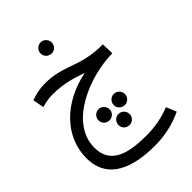

<svg xmlns="http://www.w3.org/2000/svg" viewBox="-274 -817 1208 1208"><g transform="rotate(-45 329.5 -213.5)"><path d="M322 -599C349 -599 371 -621 371 -648C371 -675 349 -698 322 -698C294 -698 272 -675 272 -648C272 -621 294 -599 322 -599ZM370 271C458 271 541 253 619 216L591 148C525 174 455 188 380 188C230 188 92 161 92 11C92 -216 400 -330 592 -330L590 -412H581C379 -414 329 -496 156 -496C112 -496 66 -486 32 -472L46 -398C73 -405 101 -413 141 -413C251 -413 318 -387 382 -366C152 -318 10 -162 10 21C10 216 182 271 370 271ZM282 -44C309 -44 331 -66 331 -93C331 -120 309 -143 282 -143C254 -143 232 -120 232 -93C232 -66 254 -44 282 -44ZM418 -44C445 -44 467 -66 467 -93C467 -120 445 -143 418 -143C390 -143 368 -120 368 -93C368 -66 390 -44 418 -44ZM350 66C377 66 399 44 399 17C399 -10 377 -33 350 -33C322 -33 300 -10 300 17C300 44 322 66 350 66Z"/></g></svg>

Font: Noto Sans Arabic UI
Style: Regular
Weight: 400
Designer: Monotype Design Team, Nadine Chahine and Nizar Qandah
Foundry: Monotype Imaging Inc.
Version: Version 2.010